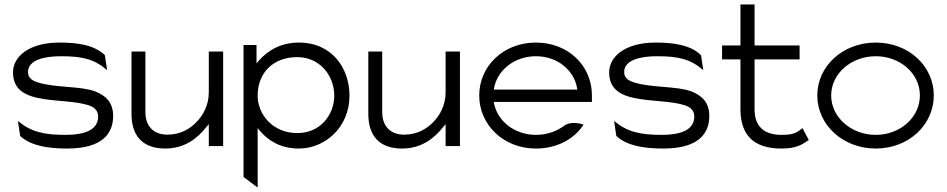

<svg xmlns="http://www.w3.org/2000/svg" viewBox="-20 -652 4227 857"><path d="M38 -329C38 -249 96 -222 175 -210C236 -200 318 -200 373 -183C395 -176 418 -163 418 -132C418 -71 356 -50 273 -50C176 -50 119 -63 60 -112L70 -45C119 0 197 11 280 11C438 11 485 -57 485 -134C485 -197 450 -226 405 -244C342 -268 229 -260 153 -283C129 -290 105 -301 105 -330C105 -385 178 -401 252 -401C349 -401 401 -388 458 -339L448 -406C401 -451 328 -462 245 -462C109 -462 38 -399 38 -329Z M567 -143C567 -50 613 11 717 11C804 11 861 -34 901 -85L912 -98V0H976V-422H912V-240C912 -183 887 -137 855 -105C826 -76 785 -51 727 -51C660 -51 629 -95 629 -151V-422H567Z M1067 138 1130 185V-80L1140 -68C1178 -24 1232 11 1314 11C1430 11 1540 -83 1540 -225C1540 -345 1464 -462 1314 -462C1231 -462 1174 -425 1135 -381L1125 -369V-451H1067ZM1130 -225C1130 -323 1195 -397 1307 -397C1408 -397 1472 -314 1472 -225C1472 -143 1413 -58 1307 -58C1197 -58 1130 -142 1130 -225Z M1624 -143C1624 -50 1670 11 1774 11C1861 11 1918 -34 1958 -85L1969 -98V0H2033V-422H1969V-240C1969 -183 1944 -137 1912 -105C1883 -76 1842 -51 1784 -51C1717 -51 1686 -95 1686 -151V-422H1624Z M2119 -226C2119 -95 2227 11 2372 11C2466 11 2543 -31 2585 -96C2569 -101 2525 -112 2497 -90C2463 -65 2420 -50 2372 -50C2278 -50 2201 -110 2185 -191L2184 -197H2622V-227C2622 -358 2517 -462 2372 -462C2227 -462 2119 -357 2119 -226ZM2184 -252 2185 -258C2200 -340 2277 -401 2372 -401C2467 -401 2542 -340 2556 -258L2557 -252Z M2699 -329C2699 -249 2757 -222 2836 -210C2897 -200 2979 -200 3034 -183C3056 -176 3079 -163 3079 -132C3079 -71 3017 -50 2934 -50C2837 -50 2780 -63 2721 -112L2731 -45C2780 0 2858 11 2941 11C3099 11 3146 -57 3146 -134C3146 -197 3111 -226 3066 -244C3003 -268 2890 -260 2814 -283C2790 -290 2766 -301 2766 -330C2766 -385 2839 -401 2913 -401C3010 -401 3062 -388 3119 -339L3109 -406C3062 -451 2989 -462 2906 -462C2770 -462 2699 -399 2699 -329Z M3203 -387H3285V-159C3287 -49 3344 11 3468 11C3533 11 3558 -5 3590 -27L3562 -80C3537 -61 3525 -50 3468 -50C3386 -50 3348 -92 3348 -164V-387H3549V-449H3348V-632H3285V-449H3203Z M3628 -226C3628 -95 3742 11 3889 11C4036 11 4148 -95 4148 -226C4148 -357 4036 -462 3889 -462C3742 -462 3628 -357 3628 -226ZM3690 -226C3690 -324 3780 -401 3889 -401C3998 -401 4086 -324 4086 -226C4086 -128 3998 -50 3889 -50C3780 -50 3690 -128 3690 -226Z"/></svg>

Font: Charger Sport
Style: LitExt
Weight: 300
Designer: Jasper
Foundry: Cannot Into Space Fonts
Version: Version 1.1